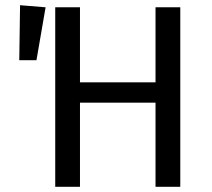

<svg xmlns="http://www.w3.org/2000/svg" viewBox="-20 -717 812 737"><path d="M577 -323H287V0H192V-689H287V-401H577V-689H672V0H577ZM155 -689 120 -486H54L57 -697Z"/></svg>

Font: FiraGO
Style: Regular
Weight: 400
Designer: bBox Type
Foundry: bBox Type GmbH
Version: Version 1.001;April 20, 2020;FontCreator 12.0.0.2555 64-bit